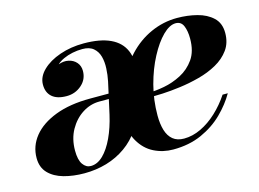

<svg xmlns="http://www.w3.org/2000/svg" viewBox="-72 -595 983 730"><g transform="rotate(-15 419.0 -230.0)"><path d="M529 10Q488.5 10 453.5 -7.5Q418.5 -25 396.8 -62.5Q375 -100 375 -160L395 -155.5Q396 -226.5 418.5 -284.5Q441 -342.5 479.5 -383.8Q518 -425 567.5 -447.2Q617 -469.5 671 -469.5Q712 -469.5 749.2 -460Q786.5 -450.5 810.2 -428.2Q834 -406 834 -367.5Q834 -328.5 814.2 -301.2Q794.5 -274 762.2 -256Q730 -238 691.2 -227.8Q652.5 -217.5 614.2 -212.5Q576 -207.5 544.5 -206Q513 -204.5 495 -204.5V-222.5Q521 -222.5 555.8 -229Q590.5 -235.5 623.2 -252.5Q656 -269.5 677.8 -300.5Q699.5 -331.5 699.5 -381Q699.5 -411 691 -431.2Q682.5 -451.5 661 -451.5Q637 -451.5 610 -424.8Q583 -398 558.8 -352.2Q534.5 -306.5 519.2 -249Q504 -191.5 504 -130Q504 -97 511.5 -72Q519 -47 535.8 -33.2Q552.5 -19.5 579.5 -19.5Q613 -19.5 646.5 -35.5Q680 -51.5 710 -79.5Q740 -107.5 763.5 -143H784Q762 -104.5 726.5 -69.5Q691 -34.5 641.5 -12.2Q592 10 529 10ZM180 10Q135.5 10 98.8 -0.2Q62 -10.5 40 -33.2Q18 -56 18 -93Q18 -140 48.2 -177.5Q78.5 -215 135.8 -237Q193 -259 274 -259H358V-239H304Q268.5 -239 237.2 -219Q206 -199 186.2 -163.8Q166.5 -128.5 166.5 -82.5Q166.5 -45.5 179 -28Q191.5 -10.5 210 -10.5Q236 -10.5 258.8 -32.8Q281.5 -55 299.5 -93.5Q317.5 -132 328.5 -180.5L356 -304.5Q361 -328.5 362.2 -354Q363.5 -379.5 357.8 -400.8Q352 -422 336.5 -435.2Q321 -448.5 293 -448.5Q273 -448.5 253.8 -444.5Q234.5 -440.5 218.2 -433Q202 -425.5 191.5 -415.5Q212.5 -423.5 231.5 -419.2Q250.5 -415 262.2 -401.5Q274 -388 274 -368Q274 -334.5 249 -312.8Q224 -291 190 -291Q152.5 -291 133 -308Q113.5 -325 113.5 -356Q113.5 -387 139.8 -412.5Q166 -438 209.2 -453Q252.5 -468 303 -468Q368 -468 408 -449.2Q448 -430.5 463.5 -394Q479 -357.5 471 -304.5L433 -180.5Q424.5 -134 401 -98.5Q377.5 -63 343.2 -38.8Q309 -14.5 267.2 -2.2Q225.5 10 180 10Z"/></g></svg>

Font: Bodoni Moda 11pt
Style: Bold Italic
Weight: 700
Italic angle: -13°
Designer: Owen Earl
Foundry: indestructible type
Version: Version 2.004